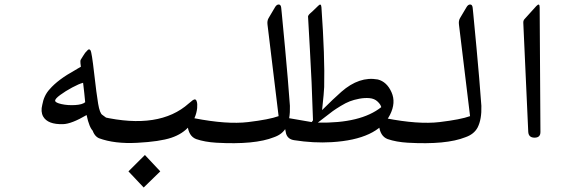

<svg xmlns="http://www.w3.org/2000/svg" viewBox="-20 -604 2595 854"><path d="M395.5 -19.5Q377 -35.2 365.2 -92.3Q297.9 -52.7 260.3 -51.8Q192.4 -49.8 171.9 -85.9Q160.2 -107.4 168 -137.7Q175.3 -179.7 201.2 -207.5Q237.8 -250 314 -292Q315.4 -293 326.7 -299.6Q337.9 -306.2 339.8 -307.1Q339.4 -310.5 337.9 -322.5Q336.4 -334.5 339.8 -339.4Q343.3 -344.2 348.4 -353.3Q353.5 -362.3 358.4 -368.7Q363.3 -374.5 370.1 -381.3Q377 -388.2 382.6 -379.9Q388.2 -371.6 398.7 -278.8Q409.2 -186 416.5 -142.8Q423.8 -99.6 435.5 -92.8Q480 -63 481.9 -42Q482.9 -32.2 478.3 -20.8Q473.6 -9.3 471.7 -7.3Q469.7 -5.4 468.8 -4.4Q467.8 -3.4 464.8 -2.9Q423.3 3.9 395.5 -19.5ZM358.9 -149.4Q355.5 -187.5 349.6 -235.8Q331.1 -231 301 -214.8Q271 -198.7 247.8 -181.6Q224.6 -164.6 225.3 -155.8Q226.1 -147 253.9 -140.9Q281.7 -134.8 314.2 -136.7Q346.7 -138.7 358.9 -149.4Z M619.1 230 551.3 158.2Q605 105 624.5 85.4Q658.2 122.1 692.9 158.2Q692.9 158.2 619.1 230Z M856.9 -123Q852.1 -78.6 822.5 -43.5Q793 -8.3 741.7 8.8Q690.4 25.9 590.1 31.2Q489.7 36.6 419.9 10.7Q394.5 -1 387.2 -42Q382.3 -66.9 384.8 -79.1Q389.6 -96.7 420.9 -87.9Q430.7 -85 434.6 -84.5Q689 -26.9 819.8 -144Q831.1 -153.8 837.9 -158.7Q851.6 -167.5 855.5 -151.4Q858.4 -142.1 856.9 -123Z M1198.7 6.3Q1113.3 40.5 942.4 30.8Q891.1 27.8 852.5 14.6Q818.4 1.5 814 -48.8Q812 -62.5 819.8 -72Q827.6 -81.5 844.2 -78.1Q989.3 -49.8 1083.5 -61Q1177.7 -72.3 1219.2 -87.4Q1172.4 -476.6 1169.9 -493.9Q1167.5 -511.2 1174.6 -523.4Q1181.6 -535.6 1202.6 -570.8Q1210 -584 1219.5 -584Q1229 -584 1230.7 -570.3Q1232.4 -556.6 1233.4 -543.7Q1234.4 -530.8 1248 -389.6Q1261.2 -248.5 1269.5 -133.3Q1271.5 -73.7 1252.9 -37.1Q1236.8 -6.8 1198.7 6.3Z M1714.4 -92.8Q1658.7 16.1 1455.6 28.3Q1374.5 33.2 1288.1 19.5Q1259.8 15.1 1252.4 -9.8Q1248 -32.7 1240.7 -67.9Q1237.3 -83.5 1252.4 -80.6Q1309.1 -70.8 1366.2 -61Q1373 -67.9 1372.1 -71.3Q1366.7 -246.6 1358.2 -387.7Q1349.6 -528.8 1350.1 -531.2Q1350.6 -533.7 1352.1 -535.9Q1353.5 -538.1 1354.5 -539.3Q1355.5 -540.5 1358.6 -543.5Q1361.8 -546.4 1372.6 -556.2Q1383.3 -565.9 1395.8 -578.6Q1408.2 -591.3 1409.7 -571.8Q1425.3 -351.1 1421.9 -216.8Q1421.4 -195.8 1412.6 -114.3Q1461.9 -163.6 1498.5 -195.8Q1578.1 -265.6 1660.6 -250.5Q1700.7 -240.2 1721.4 -193.8Q1742.2 -147.5 1714.4 -92.8ZM1675.8 -127.4Q1673.3 -139.2 1659.4 -152.3Q1645.5 -165.5 1623.5 -167.5Q1601.6 -169.4 1577.6 -164.8Q1553.7 -160.2 1535.9 -153.3Q1518.1 -146.5 1495.6 -132.8Q1473.1 -119.1 1460.4 -109.9Q1447.8 -100.6 1425.3 -83Q1402.8 -65.4 1393.6 -58.6Q1584.5 -54.7 1675.8 -127.4Z M2050.3 6.3Q1964.8 40.5 1793.9 30.8Q1742.7 27.8 1704.1 14.6Q1669.9 1.5 1665.5 -48.8Q1663.6 -62.5 1671.4 -72Q1679.2 -81.5 1695.8 -78.1Q1840.8 -49.8 1935.1 -61Q2029.3 -72.3 2070.8 -87.4Q2023.9 -476.6 2021.5 -493.9Q2019 -511.2 2026.1 -523.4Q2033.2 -535.6 2054.2 -570.8Q2061.5 -584 2071 -584Q2080.6 -584 2082.3 -570.3Q2084 -556.6 2085 -543.7Q2085.9 -530.8 2099.6 -389.6Q2112.8 -248.5 2121.1 -133.3Q2123 -73.7 2104.5 -37.1Q2088.4 -6.8 2050.3 6.3Z M2380.4 -571.3 2383.8 -17.6Q2384.3 8.3 2357.7 8.3Q2331.1 8.3 2329.6 -17.6L2307.6 -502.4Q2307.1 -512.7 2313 -519L2364.7 -576.2Q2380.4 -593.3 2380.4 -571.3Z"/></svg>

Font: Amiri Typewriter
Style: Bold
Weight: 700
Monospace: yes
Designer: Khaled Hosny
Version: Version 1.1